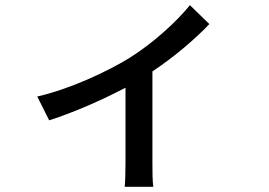

<svg xmlns="http://www.w3.org/2000/svg" viewBox="-20 -642 1040 742"><path d="M569 -14V-366C658 -425 739 -496 789 -549L714 -622C662 -558 572 -475 477 -416C396 -367 255 -299 124 -269L170 -177C270 -209 379 -258 465 -303V-14C465 18 464 63 462 80H573C569 63 569 18 569 -14Z"/></svg>

Font: Glow Sans SC Normal Medium
Style: Regular
Weight: 600
Designer: Ryoko NISHIZUKA (kana, bopomofo & ideographs); Paul D. Hunt (Latin, Greek & Cyrillic); Sandoll Communications, Soo-young
Version: Version 0.93